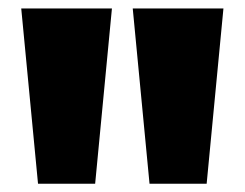

<svg xmlns="http://www.w3.org/2000/svg" viewBox="-20 -828 576 452"><path d="M69.5 -395.5 30 -808H243.5L204 -395.5ZM332 -395.5 292.5 -808H506L466.5 -395.5Z"/></svg>

Font: Encode Sans Semi Expanded Black
Style: Regular
Weight: 900
Width: 6
Designer: Multiple Designers
Foundry: Impallari Type
Version: Version 2.000